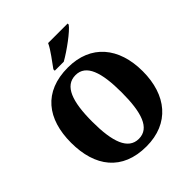

<svg xmlns="http://www.w3.org/2000/svg" viewBox="-248 -1094 1266 1266"><g transform="rotate(-45 385.0 -460.5)"><path d="M311 -784V-771H395C461 -808 567 -886 591 -921V-931H409C389 -886 338 -823 311 -784ZM386 10C600 10 719 -137 719 -358C719 -580 600 -725 387 -725C160 -725 51 -580 51 -359C51 -137 160 10 386 10ZM386 -61C286 -61 248 -171 248 -358C248 -545 286 -654 387 -654C486 -654 522 -545 522 -358C522 -171 486 -61 386 -61Z"/></g></svg>

Font: Noto Serif Tamil SemiCondensed Black
Style: Regular
Weight: 900
Width: 4
Designer: Indian Type Foundry, Tom Grace, and the Monotype Design Team
Foundry: Monotype Imaging Inc.
Version: Version 2.004